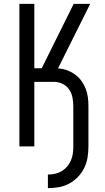

<svg xmlns="http://www.w3.org/2000/svg" viewBox="-20 -755 540 990"><path d="M227 215V145Q246 145 264 141Q282 137 298 127.5Q314 118 326 104Q338 90 345.5 72.5Q353 55 355.5 37Q358 19 358 0V-208Q358 -230 353.5 -253Q349 -276 336 -294.5Q323 -313 302 -323Q281 -333 258 -333H157V0H80V-735H157V-403H195L360 -735H445L279 -402Q303 -401 325 -393Q347 -385 366 -371.5Q385 -358 399 -339Q413 -320 421.5 -298.5Q430 -277 433 -254Q436 -231 436 -208V0Q436 28 431.5 56.5Q427 85 414.5 110.5Q402 136 382 157Q362 178 337 191.5Q312 205 284 210Q256 215 227 215Z"/></svg>

Font: Iosevka MaddieWtf
Style: Regular
Weight: 400
Monospace: yes
Designer: Belleve Invis
Foundry: Belleve Invis
Version: Version 31.3.0; ttfautohint (v1.8.3)